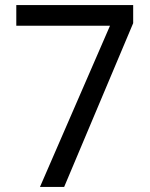

<svg xmlns="http://www.w3.org/2000/svg" viewBox="-20 -734 591 754"><path d="M412 -633H44V-714H503V-643L232 0H137Z"/></svg>

Font: malayalam25
Style: Book
Weight: 400
Designer: Jelle Bosma - Monotype Design Team
Foundry: Monotype Imaging Inc.
Version: Version 2.003